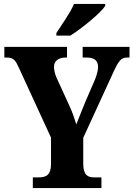

<svg xmlns="http://www.w3.org/2000/svg" viewBox="-20 -951 675 971"><path d="M265 -784V-771H336C396 -809 490 -886 512 -921V-931H354C336 -886 291 -825 265 -784ZM146 0H493V-54H455C426 -54 401 -64 401 -122V-254L552 -583C580 -644 592 -660 624 -660H635V-714H398V-660H416C456 -660 476 -647 476 -611C476 -602 473 -581 461 -550L412 -437C395 -394 378 -354 366 -322C356 -353 348 -379 331 -416L266 -558C258 -576 253 -597 253 -613C253 -642 275 -660 312 -660H319V-714H2V-660H13C50 -660 58 -646 76 -607L238 -255V-122C238 -65 213 -54 175 -54H146Z"/></svg>

Font: Noto Serif Sinhala Condensed ExtraBold
Style: Regular
Weight: 800
Width: 3
Designer: Jelle Bosma - Monotype Design Team
Foundry: Monotype Imaging Inc.
Version: Version 2.007